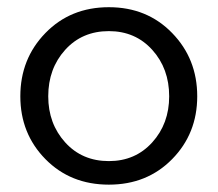

<svg xmlns="http://www.w3.org/2000/svg" viewBox="-20 -494 595 525"><path d="M519.3 -230.7Q519.3 -128.7 450.7 -58.9Q382.2 10.9 277.7 10.9Q172.8 10.9 104.2 -58.9Q35.6 -128.7 35.6 -230.7Q35.6 -333.2 104.2 -403.7Q172.8 -474.3 277.7 -474.3Q382.2 -474.3 450.7 -403.7Q519.3 -333.2 519.3 -230.7ZM442.6 -230.7Q442.6 -306.4 396.3 -357.7Q350 -408.9 277.7 -408.9Q204.5 -408.9 158.2 -357.7Q111.9 -306.4 111.9 -230.7Q111.9 -155.9 158.2 -104.7Q204.5 -53.5 277.7 -53.5Q350 -53.5 396.3 -104.7Q442.6 -155.9 442.6 -230.7Z"/></svg>

Font: Shan Wanhai
Style: Regular
Weight: 400
Designer: Khon Soe Zaw Thu
Foundry: Shan Unicode
Version: Version 1.00 June 3, 2017, initial release